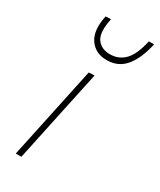

<svg xmlns="http://www.w3.org/2000/svg" viewBox="-193 -824 742 889"><g transform="rotate(30 177.5 -379.5)"><path d="M53 0Q65 -56.5 76 -108Q87 -159.5 100 -221L110.5 -270.5Q123.5 -332 134.8 -385Q146 -438 158 -494L188.5 -495.5Q176 -438 165 -385.8Q154 -333.5 140.5 -270.5L130 -221Q117 -159.5 106 -108Q95 -56.5 83 0ZM201 -585Q139.5 -585 108.8 -630.2Q78 -675.5 96 -758L124 -759Q107.5 -681 130.5 -648.5Q153.5 -616 200 -616Q247.5 -616 279 -648.8Q310.5 -681.5 327 -758H355Q337 -675.5 299.8 -630.2Q262.5 -585 201 -585Z"/></g></svg>

Font: Commissioner Thin
Style: Italic
Weight: 100
Italic angle: -12°
Designer: Kostas Bartsokas
Foundry: Kostas Bartsokas
Version: Version 1.000; ttfautohint (v1.8.3)